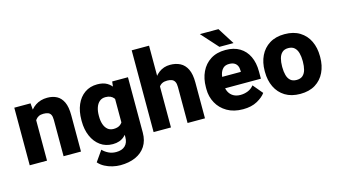

<svg xmlns="http://www.w3.org/2000/svg" viewBox="-101 -1122 3010 1701"><g transform="rotate(-15 1404.5 -271.0)"><path d="M204.6 0H45.9V-528.3H194.8L204.6 -415.5ZM144 -278.8Q143.6 -360.4 169.2 -418.5Q194.8 -476.6 241.5 -507.3Q288.1 -538.1 349.6 -538.1Q399.4 -538.1 436.5 -518.6Q473.6 -499 494.9 -454.3Q516.1 -409.7 516.1 -333V0H356.4V-333.5Q356.4 -364.3 347.7 -380.9Q338.9 -397.5 321.8 -403.6Q304.7 -409.7 279.8 -409.7Q254.4 -409.7 236.3 -400.4Q218.3 -391.1 206.5 -373.8Q194.8 -356.4 189.5 -333Q184.1 -309.6 184.1 -281.2Z M823.7 207.5Q790 207.5 752.7 199Q715.3 190.4 681.9 172.6Q648.4 154.8 626 128.4L694.3 30.8Q715.8 53.7 747.1 69.3Q778.3 85 817.4 85Q871.1 85 899.9 57.1Q928.7 29.3 928.7 -21.5V-403.3L943.8 -528.3H1088.4V-20.5Q1088.4 52.7 1055.2 103.8Q1022 154.8 962.2 181.2Q902.3 207.5 823.7 207.5ZM807.1 9.8Q741.2 9.8 692.9 -25.1Q644.5 -60.1 618.2 -120.6Q591.8 -181.2 591.8 -257.8V-268.1Q591.8 -348.1 617.9 -408.9Q644 -469.7 692.9 -503.9Q741.7 -538.1 808.1 -538.1Q862.3 -538.1 897.7 -517.3Q933.1 -496.6 955.1 -459.2Q977.1 -421.9 989.3 -372.3Q1001.5 -322.8 1009.3 -265.1V-255.4Q998.5 -183.6 976.1 -123.3Q953.6 -63 912.8 -26.6Q872.1 9.8 807.1 9.8ZM848.1 -118.7Q884.3 -118.7 906.2 -133.8Q928.2 -148.9 939 -176.8Q949.7 -204.6 949.7 -241.7V-278.8Q949.7 -311 943.8 -335.7Q938 -360.4 925.5 -376.7Q913.1 -393.1 894.3 -401.4Q875.5 -409.7 849.1 -409.7Q816.4 -409.7 794.7 -391.1Q772.9 -372.6 762 -340.6Q751 -308.6 751 -268.1V-257.8Q751 -218.8 761.5 -187.3Q772 -155.8 793.5 -137.2Q814.9 -118.7 848.1 -118.7Z M1341.3 0H1182.1V-750H1341.3ZM1280.8 -278.8Q1280.3 -354 1304.7 -412.6Q1329.1 -471.2 1373.3 -504.6Q1417.5 -538.1 1476.6 -538.1Q1528.8 -538.1 1568.6 -517.6Q1608.4 -497.1 1630.9 -451.2Q1653.3 -405.3 1653.3 -328.6V0H1493.7V-329.6Q1493.7 -360.8 1484.6 -378.2Q1475.6 -395.5 1458.3 -402.6Q1440.9 -409.7 1416.5 -409.7Q1388.2 -409.7 1369.6 -400.4Q1351.1 -391.1 1340.1 -373.8Q1329.1 -356.4 1325 -333Q1320.8 -309.6 1320.8 -281.2Z M2001.5 9.8Q1916.5 9.8 1856.2 -25.4Q1795.9 -60.5 1764.2 -118.7Q1732.4 -176.8 1732.4 -246.1V-264.6Q1732.4 -342.3 1761.7 -404.3Q1791 -466.3 1847.2 -502.2Q1903.3 -538.1 1984.4 -538.1Q2061 -538.1 2114 -506.1Q2167 -474.1 2194.8 -415.8Q2222.7 -357.4 2222.7 -277.8V-210.9H1795.9V-315.4H2066.9V-328.1Q2066.9 -353.5 2057.6 -372.1Q2048.3 -390.6 2030 -400.4Q2011.7 -410.2 1983.4 -410.2Q1947.8 -410.2 1927.7 -390.4Q1907.7 -370.6 1899.4 -337.6Q1891.1 -304.7 1891.1 -264.6V-246.1Q1891.1 -208 1905.5 -179.2Q1919.9 -150.4 1947 -134.5Q1974.1 -118.7 2011.7 -118.7Q2047.4 -118.7 2079.8 -131.6Q2112.3 -144.5 2135.3 -173.3L2210 -84Q2185.1 -48.8 2132.1 -19.5Q2079.1 9.8 2001.5 9.8ZM2070.3 -578.6H1940.9L1802.7 -732.4H1973.1Z M2272.9 -268.6Q2272.9 -346.2 2302.2 -407Q2331.5 -467.8 2387.9 -502.9Q2444.3 -538.1 2525.9 -538.1Q2608.4 -538.1 2665 -502.9Q2721.7 -467.8 2750.7 -407Q2779.8 -346.2 2779.8 -268.6V-259.3Q2779.8 -182.1 2750.7 -121.1Q2721.7 -60.1 2665.3 -25.1Q2608.9 9.8 2526.9 9.8Q2444.8 9.8 2388.2 -25.1Q2331.5 -60.1 2302.2 -121.1Q2272.9 -182.1 2272.9 -259.3ZM2432.1 -259.3Q2432.1 -219.7 2440.7 -187.5Q2449.2 -155.3 2470 -136.7Q2490.7 -118.2 2526.9 -118.2Q2562.5 -118.2 2583.3 -136.7Q2604 -155.3 2612.5 -187.5Q2621.1 -219.7 2621.1 -259.3V-268.6Q2621.1 -307.1 2612.5 -339.4Q2604 -371.6 2583.3 -390.9Q2562.5 -410.2 2525.9 -410.2Q2490.2 -410.2 2469.7 -390.9Q2449.2 -371.6 2440.7 -339.4Q2432.1 -307.1 2432.1 -268.6Z"/></g></svg>

Font: Heebo ExtraBold
Style: Regular
Weight: 800
Designer: Oded Ezer
Foundry: Ezer Type House
Version: Version 3.100